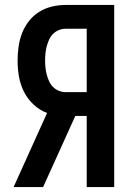

<svg xmlns="http://www.w3.org/2000/svg" viewBox="-20 -755 540 775"><path d="M154 0H35L170 -299Q140 -310 115.5 -333Q91 -356 76.5 -385Q62 -414 56.5 -446Q51 -478 51 -511Q51 -539 55 -567Q59 -595 69 -621Q79 -647 96.5 -669.5Q114 -692 138 -707Q162 -722 189.5 -728.5Q217 -735 245 -735H441V0H330V-287H284ZM245 -383H330V-639H245Q231 -639 217.5 -633.5Q204 -628 194 -618Q184 -608 178 -594.5Q172 -581 168.5 -567.5Q165 -554 163.5 -539.5Q162 -525 162 -511Q162 -497 163.5 -482.5Q165 -468 168.5 -454.5Q172 -441 178 -427.5Q184 -414 194 -404Q204 -394 217.5 -388.5Q231 -383 245 -383Z"/></svg>

Font: Iosevka Fixed
Style: Bold
Weight: 700
Monospace: yes
Designer: Belleve Invis
Foundry: Belleve Invis
Version: Version 32.3.0